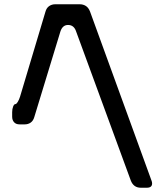

<svg xmlns="http://www.w3.org/2000/svg" viewBox="-20 -775 768 900"><path d="M72 -192H96Q112 -192 124 -200.5Q136 -209 141 -227L263 -627Q273 -658 299 -658Q327 -658 337 -627L593 71Q606 105 640 105H668Q693 105 693 85Q693 78 690 71L402 -721Q395 -739 382.5 -747Q370 -755 354 -755H239Q223 -755 210.5 -746.5Q198 -738 193 -720L74 -322Q72 -315 69 -308.5Q66 -302 63 -297Q57 -287 52 -287Q46 -287 41.5 -275.5Q37 -264 37 -249V-228Q37 -212 46 -202Q55 -192 72 -192Z"/></svg>

Font: WDXL Lubrifont JP N
Style: Regular
Weight: 400
Designer: [WDXL Lubrifont] Copyright 2020-2022 (c) NightFurySL2001, Skr-ZERO; [ZCOOL QingKe HuangYou] Copyright 2018-2022 (c) The 
Version: Version 2.001;hotconv 1.1.1;makeotfexe 2.6.0